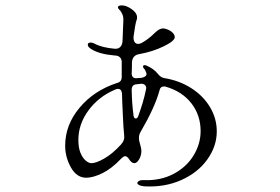

<svg xmlns="http://www.w3.org/2000/svg" viewBox="-20 -612 1040 713"><path d="M415 -304Q432 -308 432 -326V-378Q433 -391 426 -398.5Q419 -406 405 -406Q349 -411 320 -429Q306 -437 306 -446Q306 -454 317 -454Q324 -454 331 -450Q359 -435 406 -431Q419 -430 426.5 -437.5Q434 -445 435 -459L438 -535Q439 -549 434 -560Q429 -571 423 -576Q418 -581 418 -585Q418 -592 433 -592Q449 -592 469 -578Q489 -564 489 -547Q489 -540 487 -537Q482 -522 476 -476Q475 -464 479.5 -456.5Q484 -449 493 -449Q500 -449 507 -453Q532 -467 555 -490Q574 -509 591 -506Q608 -502 618.5 -493Q629 -484 629 -474Q629 -460 588 -440Q547 -420 497 -411Q472 -407 470 -381Q470 -353 469 -340Q469 -329 475 -324.5Q481 -320 491 -322L506 -323Q516 -325 521 -330Q526 -335 523 -342Q520 -352 515 -357Q511 -361 511 -365Q511 -368 514 -369.5Q517 -371 523 -369Q551 -357 566 -338Q577 -324 590 -322Q646 -313 690.5 -284.5Q735 -256 760 -214Q785 -172 785 -124Q785 -69 750 -20Q715 29 653.5 56.5Q592 84 517 80Q504 79 497 75.5Q490 72 490 68Q490 63 497 59.5Q504 56 515 57Q577 59 625 33.5Q673 8 699 -35Q725 -78 725 -125Q725 -184 691 -228Q657 -272 596 -290Q593 -291 589 -291Q575 -291 572 -275Q555 -213 502 -122Q496 -112 496 -100Q496 -90 498 -85Q505 -61 505 -52Q505 -34 496.5 -20Q488 -6 479 -6Q470 -6 462 -17Q453 -32 445 -32Q439 -32 430 -23Q395 14 360.5 31Q326 48 300 48Q265 48 243.5 10Q222 -28 222 -71Q222 -148 275.5 -212Q329 -276 415 -304ZM469 -278Q470 -226 476 -182Q478 -172 484 -172Q490 -172 493 -180Q513 -234 522 -279L523 -285Q523 -292 518 -296.5Q513 -301 505 -301L487 -299Q469 -298 469 -278ZM319 -6Q337 -6 367.5 -23.5Q398 -41 429 -75Q444 -91 441 -111Q438 -139 436.5 -178.5Q435 -218 434 -233L433 -265Q431 -282 418 -282Q413 -282 407 -279Q346 -253 308.5 -202Q271 -151 271 -92Q271 -63 279 -44Q287 -25 298.5 -15.5Q310 -6 319 -6Z"/></svg>

Font: Hina Mincho
Style: Regular
Weight: 400
Designer: satsuyako
Foundry: satsuyako
Version: Version 1.100